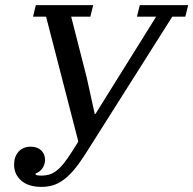

<svg xmlns="http://www.w3.org/2000/svg" viewBox="-20 -718 755 750"><path d="M141 12Q91 12 63 -12.5Q35 -37 35 -75Q35 -106 52.5 -125.5Q70 -145 100 -145Q126 -145 141 -130.5Q156 -116 156 -93Q156 -79 147.5 -63.5Q139 -48 119 -40V-36Q122 -34 127.5 -33Q133 -32 142 -32Q158 -32 172 -36Q186 -40 200.5 -51Q215 -62 230 -81Q245 -100 264 -130L286 -165L160 -653H109L120 -698H344L333 -653H258L319 -414L350 -273H353L439 -411L590 -653H515L526 -698H715L704 -653H653L312 -114Q289 -78 268.5 -54Q248 -30 227.5 -15Q207 0 186 6Q165 12 141 12Z"/></svg>

Font: IBM Plex Serif Text
Style: Italic
Weight: 450
Italic angle: -14°
Designer: Mike Abbink, Paul van der Laan, Pieter van Rosmalen
Foundry: Bold Monday
Version: Version 3.001